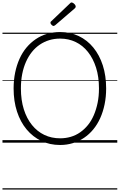

<svg xmlns="http://www.w3.org/2000/svg" viewBox="-20 -1153 968 1552"><path d="M466 19Q382 19 313.5 -14Q245 -47 195 -107Q145 -167 117.5 -251Q90 -335 90 -438Q90 -506 102.5 -566.5Q115 -627 138 -678Q161 -729 194 -768.5Q227 -808 269 -836.5Q311 -865 360.5 -879.5Q410 -894 466 -894Q548 -894 616.5 -861.5Q685 -829 734.5 -768.5Q784 -708 811 -624.5Q838 -541 838 -438Q838 -370 825.5 -309.5Q813 -249 790 -198Q767 -147 734 -107Q701 -67 659.5 -39Q618 -11 569 4Q520 19 466 19ZM466 -35Q511 -35 552 -47Q593 -59 628 -83.5Q663 -108 691 -142.5Q719 -177 738.5 -222.5Q758 -268 769 -321.5Q780 -375 780 -438Q780 -532 756.5 -606Q733 -680 691 -733Q649 -786 591.5 -813.5Q534 -841 466 -841Q419 -841 378 -828.5Q337 -816 301.5 -792Q266 -768 238 -733Q210 -698 190 -653Q170 -608 159.5 -554.5Q149 -501 149 -438Q149 -344 172.5 -269.5Q196 -195 238.5 -142.5Q281 -90 338.5 -62.5Q396 -35 466 -35ZM413 -943Q406 -943 397 -952Q388 -961 388 -968Q388 -970 388.5 -973.5Q389 -977 393 -980L544 -1124Q548 -1128 551 -1130.5Q554 -1133 558 -1133Q565 -1133 573 -1127.5Q581 -1122 586.5 -1114.5Q592 -1107 592 -1100Q592 -1096 590.5 -1093Q589 -1090 584 -1085L427 -950Q422 -947 419 -945Q416 -943 413 -943ZM0 369H928V379H0ZM0 -20H928V0H0ZM0 -505H928V-500H0ZM0 -889H928V-879H0Z"/></svg>

Font: Playwrite HR Lijeva Guides
Style: Regular
Weight: 400
Designer: Veronika Burian, José Scaglione
Foundry: TypeTogether
Version: Version 1.003